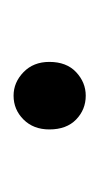

<svg xmlns="http://www.w3.org/2000/svg" viewBox="50 -186 149 290"><g transform="rotate(90 125.0 -41.5)"><path d="M125 13Q105 13 89.5 -2Q74 -17 74 -41Q74 -67 89.5 -81.5Q105 -96 125 -96Q146 -96 161 -81.5Q176 -67 176 -41Q176 -17 161 -2Q146 13 125 13Z"/></g></svg>

Font: Noto Sans TC Thin Light
Style: Regular
Weight: 300
Version: Version 2.004-H2;hotconv 1.0.118;makeotfexe 2.5.65603